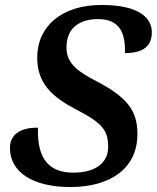

<svg xmlns="http://www.w3.org/2000/svg" viewBox="-20 -744 632 774"><path d="M264 10C427 10 534 -67 534 -203C534 -293 499 -348 372 -415C298 -453 248 -486 248 -552C248 -642 314 -667 375 -667C468 -667 485 -605 484 -530C561 -530 592 -561 592 -614C592 -669 545 -724 389 -724C229 -724 130 -638 130 -512C130 -408 189 -354 288 -302C395 -247 416 -217 416 -151C416 -85 361 -48 276 -48C182 -48 129 -98 133 -229C67 -231 20 -204 20 -148C20 -50 112 10 264 10Z"/></svg>

Font: Noto Serif Semi
Style: Italic
Weight: 600
Italic angle: -12°
Designer: Monotype Design Team
Foundry: Monotype Imaging Inc.
Version: Version 1.901